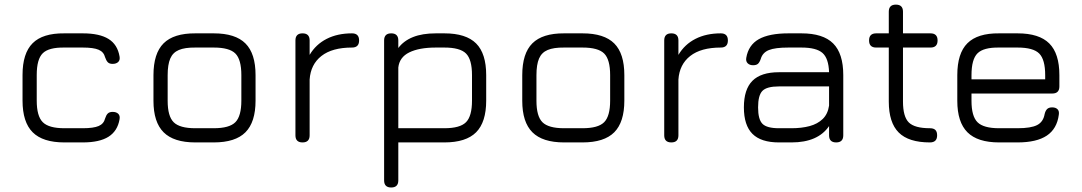

<svg xmlns="http://www.w3.org/2000/svg" viewBox="-20 -632 4801 852"><path d="M265.5 0Q170 0 125 -45Q80 -90 80 -185.5V-299.5Q80 -395.5 124.8 -440.2Q169.5 -485 265.5 -484H347.5Q421.5 -484 461.5 -459.2Q501.5 -434.5 510.5 -381.5Q513.5 -366 504.8 -357.2Q496 -348.5 479.5 -348.5Q465 -348.5 458 -356.2Q451 -364 446.5 -377.5Q440.5 -401.5 417.8 -411.2Q395 -421 347.5 -421H265.5Q196.5 -422 169.8 -395.8Q143 -369.5 143 -299.5V-185.5Q143 -116.5 169.8 -89.8Q196.5 -63 265.5 -63H347.5Q395 -63 417.8 -72.8Q440.5 -82.5 446.5 -106.5Q451 -121 458.2 -128.2Q465.5 -135.5 480 -135.5Q496 -135.5 504.8 -127Q513.5 -118.5 510.5 -102.5Q501.5 -50.5 461.5 -25.2Q421.5 0 347.5 0Z M846.5 0Q751 0 706 -45Q661 -90 661 -184.5V-298.5Q661 -395 706 -439.8Q751 -484.5 846.5 -484H928.5Q1024.5 -484 1069.2 -439.2Q1114 -394.5 1114 -298.5V-185.5Q1114 -90 1069.2 -45Q1024.5 0 928.5 0ZM724 -184.5Q724 -116 750.8 -89.5Q777.5 -63 846.5 -63H928.5Q998 -63 1024.5 -89.8Q1051 -116.5 1051 -185.5V-298.5Q1051 -368 1024.5 -394.5Q998 -421 928.5 -421H846.5Q800.5 -421.5 773.8 -410.2Q747 -399 735.5 -372.2Q724 -345.5 724 -298.5Z M1322.5 0Q1291 0 1291 -31.5V-452.5Q1291 -484 1322.5 -484Q1354 -484 1354 -452.5V-388.5Q1381.5 -435 1429.5 -459.5Q1477.5 -484 1542 -484Q1573.5 -484 1573.5 -452.5Q1573.5 -421 1542 -421Q1454 -421 1406.2 -383.5Q1358.5 -346 1354 -279V-31.5Q1354 0 1322.5 0Z M1716 200Q1684.5 200 1684.5 168.5V-452.5Q1684.5 -484 1716 -484Q1747.5 -484 1747.5 -452.5V-419Q1771.5 -451 1812.8 -467.5Q1854 -484 1914 -484H1952Q2048 -484 2092.8 -439.2Q2137.5 -394.5 2137.5 -298.5V-185.5Q2137.5 -90 2092.8 -45Q2048 0 1952 0H1747.5V168.5Q1747.5 200 1716 200ZM1747.5 -63H1952Q2021.5 -63 2048 -89.8Q2074.5 -116.5 2074.5 -185.5V-298.5Q2074.5 -368 2048 -394.5Q2021.5 -421 1952 -421H1914Q1840 -421 1796.2 -399.5Q1752.5 -378 1747.5 -332.5Z M2483 0Q2387.5 0 2342.5 -45Q2297.5 -90 2297.5 -184.5V-298.5Q2297.5 -395 2342.5 -439.8Q2387.5 -484.5 2483 -484H2565Q2661 -484 2705.8 -439.2Q2750.5 -394.5 2750.5 -298.5V-185.5Q2750.5 -90 2705.8 -45Q2661 0 2565 0ZM2360.5 -184.5Q2360.5 -116 2387.2 -89.5Q2414 -63 2483 -63H2565Q2634.5 -63 2661 -89.8Q2687.5 -116.5 2687.5 -185.5V-298.5Q2687.5 -368 2661 -394.5Q2634.5 -421 2565 -421H2483Q2437 -421.5 2410.2 -410.2Q2383.5 -399 2372 -372.2Q2360.5 -345.5 2360.5 -298.5Z M2959 0Q2927.5 0 2927.5 -31.5V-452.5Q2927.5 -484 2959 -484Q2990.5 -484 2990.5 -452.5V-388.5Q3018 -435 3066 -459.5Q3114 -484 3178.5 -484Q3210 -484 3210 -452.5Q3210 -421 3178.5 -421Q3090.5 -421 3042.8 -383.5Q2995 -346 2990.5 -279V-31.5Q2990.5 0 2959 0Z M3436.5 0Q3357 0 3319 -38Q3281 -76 3281 -155.5Q3281 -235.5 3319 -273.5Q3357 -311.5 3436.5 -311.5H3659Q3657 -373 3629.8 -397Q3602.5 -421 3536.5 -421H3478.5Q3419.5 -421 3391.8 -409.8Q3364 -398.5 3356 -371Q3351 -356 3343.8 -349.2Q3336.5 -342.5 3322 -342.5Q3306.5 -342.5 3297.8 -351.2Q3289 -360 3291.5 -375Q3301 -432 3347 -458Q3393 -484 3478.5 -484H3536.5Q3632.5 -484 3677.2 -439.2Q3722 -394.5 3722 -298.5V-31.5Q3722 0 3690.5 0Q3659 0 3659 -31.5V-72.5Q3609.5 0 3492.5 0ZM3436.5 -63H3492.5Q3537.5 -63 3572.8 -72.5Q3608 -82 3630.8 -104Q3653.5 -126 3659 -163.5V-248.5H3436.5Q3383 -248.5 3363.5 -229Q3344 -209.5 3344 -155.5Q3344 -102 3363.5 -82.5Q3383 -63 3436.5 -63Z M4106.5 0Q4012 0 3968 -44Q3924 -88 3924 -181.5V-421H3868Q3836.5 -421 3836.5 -452.5Q3836.5 -484 3868 -484H3924V-580Q3924 -611.5 3955.5 -611.5Q3987 -611.5 3987 -580V-484H4109Q4140.5 -484 4140.5 -452.5Q4140.5 -421 4109 -421H3987V-181.5Q3987 -114 4013 -88.5Q4039 -63 4106.5 -63Q4123 -63 4130.8 -55.2Q4138.5 -47.5 4138.5 -31.5Q4138.5 0 4106.5 0Z M4291 -217V-184.5Q4291 -116 4317.8 -89.5Q4344.5 -63 4413.5 -63H4495.5Q4555 -63 4582.2 -77Q4609.5 -91 4615.5 -125.5Q4619 -140.5 4626.5 -148Q4634 -155.5 4649 -155.5Q4664.5 -155.5 4672.8 -147.2Q4681 -139 4678.5 -123Q4670.5 -60.5 4625.2 -30.2Q4580 0 4495.5 0H4413.5Q4318 0 4273 -45Q4228 -90 4228 -184.5V-298.5Q4228 -395.5 4273 -440.2Q4318 -485 4413.5 -484H4495.5Q4591.5 -484 4636.2 -439.2Q4681 -394.5 4681 -298.5V-248.5Q4681 -217 4649.5 -217ZM4413.5 -421Q4344.5 -422 4317.8 -395.5Q4291 -369 4291 -298.5V-280H4618V-298.5Q4618 -368 4591.5 -394.5Q4565 -421 4495.5 -421Z"/></svg>

Font: Jura Light Medium
Style: Regular
Weight: 500
Version: Version 5.106